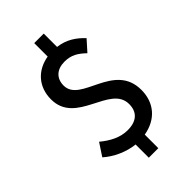

<svg xmlns="http://www.w3.org/2000/svg" viewBox="-285 -929 1141 1141"><g transform="rotate(-45 285.0 -358.5)"><path d="M489 -641C448 -684 400 -719 328 -728V-840H248V-727C147 -710 82 -637 82 -533C82 -319 391 -347 391 -185C391 -120 353 -81 275 -81C212 -81 157 -111 106 -153L54 -74C104 -29 178 5 248 12V123H328V9C438 -10 502 -86 502 -193C502 -426 193 -392 193 -538C193 -599 233 -635 297 -635C354 -635 388 -613 429 -574Z"/></g></svg>

Font: Genne Gothic Medium
Style: Regular
Weight: 500
Designer: Ryoko NISHIZUKA (kana & ideographs); Paul D. Hunt (Latin, Greek & Cyrillic); Wenlong ZHANG (bopomofo); Sandoll Communica
Foundry: Adobe Systems Incorporated
Version: Version 1.004;PS 1.004;hotconv 16.6.51;makeotf.lib2.5.65220